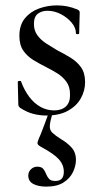

<svg xmlns="http://www.w3.org/2000/svg" viewBox="-20 -418 378 713"><path d="M106 -329Q106 -305 118.5 -287.5Q131 -270 151 -257Q171 -244 193 -231Q219 -218 242.5 -203.5Q266 -189 281 -168Q296 -147 296 -113Q296 -81 280 -52.5Q264 -24 232 -6.5Q200 11 152 11Q128 11 104 5Q80 -1 54 -18Q52 -20 50 -23Q48 -26 48 -30L46 -114Q46 -117 51.5 -117.5Q57 -118 58 -116Q70 -83 88.5 -58.5Q107 -34 130.5 -21Q154 -8 181 -8Q209 -8 225 -23Q241 -38 240 -68Q240 -96 226.5 -114.5Q213 -133 193 -145.5Q173 -158 151 -169Q127 -181 104 -195Q81 -209 66.5 -230Q52 -251 52 -285Q52 -325 72.5 -350Q93 -375 125 -386.5Q157 -398 191 -398Q211 -398 229 -394.5Q247 -391 267 -383Q276 -379 276 -372Q276 -354 275 -335Q274 -316 274 -294Q274 -291 268 -291Q262 -291 262 -294Q262 -315 246 -334Q230 -353 206 -365.5Q182 -378 156 -378Q135 -378 120.5 -367Q106 -356 106 -329ZM175 2Q166 33 165 49Q164 65 174.5 75Q185 85 207 99Q228 111 245 129Q262 147 262 176Q262 198 251 221Q240 244 216 259.5Q192 275 152 275Q122 275 103.5 265Q85 255 85 234Q85 220 95 210.5Q105 201 118 201Q134 201 140.5 209Q147 217 151 227.5Q155 238 162 246Q169 254 186 254Q217 254 217 220Q217 194 198.5 173.5Q180 153 132 127Q121 121 119.5 116Q118 111 124 97Q133 77 137 65.5Q141 54 146.5 40.5Q152 27 161 1Z"/></svg>

Font: Cormorant Light Medium
Style: Regular
Weight: 500
Version: Version 4.000